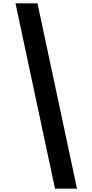

<svg xmlns="http://www.w3.org/2000/svg" viewBox="-20 -906 555 1152"><path d="M205 -886H73L310 226H442Z"/></svg>

Font: Noto Sans Kannada UI Condensed ExtraBold
Style: Regular
Weight: 800
Width: 3
Designer: Jelle Bosma - Monotype Design Team
Foundry: Monotype Imaging Inc.
Version: Version 2.005